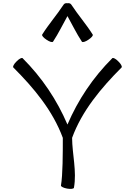

<svg xmlns="http://www.w3.org/2000/svg" viewBox="-20 -1206 855 1241"><path d="M323 -937C358 -990 385 -1047 416 -1102C447 -1047 474 -990 509 -937C513 -930 532 -936 551 -949C571 -962 584 -977 579 -983C537 -1050 484 -1110 441 -1176C436 -1184 426 -1187 416 -1185C406 -1187 396 -1184 391 -1176C348 -1110 295 -1050 253 -983C248 -977 261 -962 281 -949C300 -936 319 -930 323 -937ZM66 -770C199 -637 321 -491 386 -315C386 -215 386 -76 374 -7C373 0 391 9 414 13C437 17 457 15 458 7C477 -99 447 -207 446 -315C509 -488 632 -636 766 -770C771 -775 762 -793 745 -809C729 -826 711 -835 706 -830C580 -704 484 -560 416 -401C348 -560 252 -704 126 -830C121 -835 103 -826 87 -809C70 -793 61 -775 66 -770Z"/></svg>

Font: Nupuram Expanded Light
Style: Regular
Weight: 300
Width: 7
Designer: Santhosh Thottingal (santhosh.thottingal@gmail.com)
Foundry: SMC
Version: Version 1.000